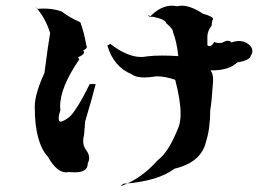

<svg xmlns="http://www.w3.org/2000/svg" viewBox="-20 -682 932 674"><path d="M403 -28Q477 -55 533 -119Q573 -148 608 -239Q614 -257 614 -283Q614 -329 595 -402Q560 -414 532 -414H528Q504 -410 487 -410Q457 -410 443 -421Q379 -447 357 -522L367 -528Q427 -482 475 -482Q485 -482 495 -484Q518 -487 549 -487Q575 -487 606 -485Q600 -537 588 -567Q588 -581 564 -600Q561 -614 518 -623H512Q500 -623 500 -629L508 -625Q545 -662 583 -662Q592 -662 602 -660Q610 -662 618 -662Q650 -662 692 -634Q728 -624 728 -615Q728 -613 725 -610L723 -592Q709 -575 708 -555V-523Q712 -520 716 -520Q724 -520 732 -535Q738 -531 750 -531L760 -532Q772 -539 780 -539Q788 -539 792 -533Q807 -538 819 -538Q838 -538 852 -527Q866 -516 866 -503Q866 -495 860 -486Q857 -470 813 -463Q785 -435 723 -435H719Q728 -423 728 -404V-397Q723 -322 718 -295Q718 -231 703 -184Q686 -112 593 -90Q533 -45 413 -37ZM242 -77 221 -78 212 -77Q179 -77 148 -132Q102 -182 102 -307Q102 -352 136 -426Q149 -526 156 -566Q139 -621 103 -660L112 -651L133 -652Q166 -652 196 -642Q226 -619 262 -604Q275 -569 283 -523L285 -518Q285 -511 272 -505Q275 -502 275 -498Q275 -490 254 -481Q257 -477 258 -473Q191 -375 191 -309L192 -295Q186 -278 186 -267Q186 -255 193 -255Q200 -255 218 -267Q244 -284 295 -387H316Q301 -329 279 -256L275 -208Q272 -197 272 -187Q272 -169 282.5 -155Q293 -141 293 -127Q293 -118 288 -109V-107Q288 -77 242 -77Z"/></svg>

Font: Xiangcui Kesong Xiangcui Kesong
Style: Regular
Weight: 400
Version: Version 1.501;March 28, 2024;FontCreator 14.0.0.2814 64-bit